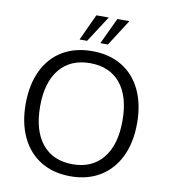

<svg xmlns="http://www.w3.org/2000/svg" viewBox="-98 -1009 969 1100"><g transform="rotate(10 386.0 -459.0)"><path d="M62 -356Q62 -468 101 -550Q140 -632 213 -676Q286 -720 386 -720Q486 -720 559 -676Q632 -632 671 -550Q710 -468 710 -357Q710 -245 670.5 -163Q631 -81 558 -36.5Q485 8 386 8Q287 8 214 -36Q141 -80 101.5 -162.5Q62 -245 62 -356ZM625 -357Q625 -498 562.5 -574Q500 -650 386 -650Q272 -650 209 -573.5Q146 -497 146 -357Q146 -216 209 -139Q272 -62 386 -62Q499 -62 562 -139Q625 -216 625 -357ZM302 -773 373 -926H445L346 -773ZM423 -773 495 -926H565L467 -773Z"/></g></svg>

Font: Muli
Style: Regular
Weight: 400
Designer: Vernon Adams
Foundry: Vernon Adams
Version: Version 2.000